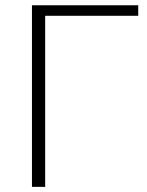

<svg xmlns="http://www.w3.org/2000/svg" viewBox="-20 -728 574 748"><path d="M518.5 -666.5H156V0H104.5V-707.5H518.5Z"/></svg>

Font: Lato 2
Style: Regular
Weight: 300
Designer: Lukasz Dziedzic with Adam Twardoch and Botio Nikoltchev
Foundry: tyPoland Lukasz Dziedzic
Version: Version 2.015; 2015-08-06; http://www.latofonts.com/